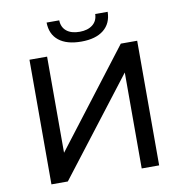

<svg xmlns="http://www.w3.org/2000/svg" viewBox="-94 -974 1011 1062"><g transform="rotate(-10 411.5 -443.0)"><path d="M410 -749Q328 -749 283.5 -784.5Q239 -820 238 -886H309Q310 -847 336.5 -825.5Q363 -804 410 -804Q455 -804 482.5 -825.5Q510 -847 511 -886H581Q580 -821 535.5 -785Q491 -749 410 -749ZM201 0H109V-700H208V-160L622 -700H714V0H616V-539Z"/></g></svg>

Font: false
Style: Regular
Weight: 500
Designer: Julieta Ulanovsky
Foundry: Julieta Ulanovsky
Version: Version 7.222;hotconv 1.0.109;makeotfexe 2.5.65596